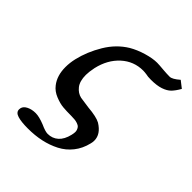

<svg xmlns="http://www.w3.org/2000/svg" viewBox="-185 -577 882 882"><g transform="rotate(45 256.0 -136.5)"><path d="M327.1 -372.1Q266.6 -372.1 221.7 -331.3Q176.8 -290.5 161.1 -222.2Q154.8 -191.4 154.8 -171.9Q154.8 -131.3 172.1 -109.4Q189.5 -87.4 213.9 -82Q218.3 -81.1 268.1 -74.2Q325.7 -69.3 349.1 -56.2Q396 -27.3 396 14.2Q396 24.9 393.1 35.2Q383.3 76.7 358.9 107.4Q334.5 138.2 299.8 156Q265.1 173.8 225.3 182.4Q185.5 190.9 140.1 190.9Q97.7 190.9 73.7 183.6Q49.8 176.3 49.8 157.2Q49.8 151.9 50.8 148.9Q54.2 133.8 72.8 124.5Q91.3 115.2 116.2 115.2Q139.2 115.2 175.8 129.9Q206.5 144 222.2 144Q252 144 273.2 125.2Q294.4 106.4 303.2 68.8Q306.2 55.7 306.2 47.9Q306.2 35.2 297.9 23.9Q292 17.1 281.7 13.9Q271.5 10.7 265.1 10Q258.8 9.3 242.2 8.8Q208.5 8.8 186.5 6.8Q164.6 4.9 136 -6.6Q107.4 -18.1 90.8 -40Q63 -75.7 63 -130.9Q63 -158.7 69.8 -188Q84.5 -250.5 119.9 -309.6Q155.3 -368.7 210 -401.9Q240.7 -419.9 279.5 -431.4Q318.4 -442.9 347.2 -442.9Q358.4 -442.9 392.1 -439.9Q414.6 -438 433.1 -438Q449.2 -438 479 -463.9L512.2 -438Q497.1 -411.6 483.2 -397.7Q469.2 -383.8 444.6 -375.5Q419.9 -367.2 381.8 -367.2Q360.4 -367.2 350.1 -370.1Q336.4 -372.1 327.1 -372.1Z"/></g></svg>

Font: Linux Libertine G
Style: Semibold Italic
Weight: 600
Italic angle: -11.5°
Designer: Philipp H. Poll
Foundry: Philipp H. Poll
Version: Version 5.1.1